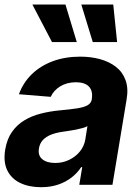

<svg xmlns="http://www.w3.org/2000/svg" viewBox="-24 -797 595 828"><path d="M152.8 10.3Q101.1 10.3 63 -8.1Q24.9 -26.4 7.3 -62.5Q-10.3 -98.6 -1.5 -152.3Q6.3 -198.2 28.1 -228.8Q49.8 -259.3 81.5 -278.3Q113.3 -297.4 151.9 -307.1Q190.4 -316.9 231.4 -320.8Q279.3 -325.2 309.1 -329.8Q338.9 -334.5 354 -343.3Q369.1 -352.1 372.1 -369.1V-371.6Q377 -405.3 359.6 -423.6Q342.3 -441.9 303.7 -442.4Q263.2 -441.9 235.1 -424.3Q207 -406.7 194.8 -379.4L57.6 -390.6Q75.7 -440.4 113 -476.8Q150.4 -513.2 203.6 -533Q256.8 -552.7 322.3 -552.7Q367.7 -552.7 407.2 -542Q446.8 -531.2 475.6 -509Q504.4 -486.8 517.3 -451.7Q530.3 -416.5 522 -368.2L460.9 0H317.9L330.6 -76.2H326.2Q309.1 -50.3 283.9 -31Q258.8 -11.7 226.1 -0.7Q193.4 10.3 152.8 10.3ZM213.9 -94.2Q246.6 -94.2 274.4 -107.7Q302.2 -121.1 320.6 -143.8Q338.9 -166.5 343.8 -194.8L353 -252.9Q345.7 -248.5 332.5 -244.9Q319.3 -241.2 303.7 -238Q288.1 -234.9 272.5 -232.7Q256.8 -230.5 244.6 -228.5Q217.3 -224.6 195.8 -216.1Q174.3 -207.5 160.9 -193.1Q147.5 -178.7 144 -157.2Q138.7 -126.5 158.4 -110.4Q178.2 -94.2 213.9 -94.2ZM200.2 -615.7 115.7 -777.3H258.3L307.1 -615.7ZM376 -615.7 326.7 -777.3H464.4L481 -615.7Z"/></svg>

Font: Inter Tight
Style: Bold Italic
Weight: 700
Italic angle: -9.39999°
Designer: Rasmus Andersson
Foundry: rsms
Version: Version 3.004